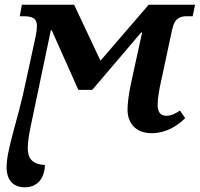

<svg xmlns="http://www.w3.org/2000/svg" viewBox="-20 -556 849 816"><path d="M86 240C133 240 169 209 171 145C115 143 98 114 98 75C98 49 103 17 110 -17L196 -427H200L313 -174H372L580 -418H584L536 -198C526 -150 522 -113 522 -90C522 -36 554 10 624 10C688 10 736 -23 767 -54L745 -86C722 -71 706 -64 686 -64C662 -64 650 -80 650 -110C650 -139 656 -172 664 -208L712 -432C722 -477 743 -487 775 -487H799L809 -536H612L407 -298L295 -536H73L64 -487H78C116 -487 137 -479 137 -446C137 -438 135 -417 131 -399L88 -201C57 -50 8 79 8 154C8 210 36 240 86 240Z"/></svg>

Font: Noto Serif SemiBold
Style: Italic
Weight: 600
Italic angle: -12°
Designer: Monotype Design Team
Foundry: Monotype Imaging Inc.
Version: Version 2.014